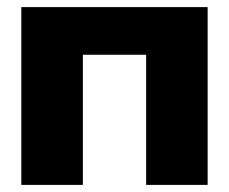

<svg xmlns="http://www.w3.org/2000/svg" viewBox="-20 -520 644 540"><path d="M40 0H213V-366H391V0H564V-500H40Z"/></svg>

Font: LT Wave Black
Style: Regular
Weight: 900
Designer: Daniel Lyons
Version: Version 2.5 (Glyphs App)